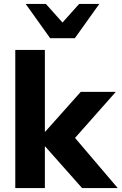

<svg xmlns="http://www.w3.org/2000/svg" viewBox="-20 -960 621 980"><path d="M58 0V-705H209V-288H211L392 -491H571L363 -256L581 0H399L211 -212H209V0ZM236 -765 111 -940H214L299 -845L384 -940H487L362 -765Z"/></svg>

Font: Nunito Sans ExtraBold
Style: Regular
Weight: 800
Designer: Vernon Adams
Foundry: Vernon Adams
Version: Version 3.101; ttfautohint (v1.8.4.7-5d5b);gftools[0.9.27]